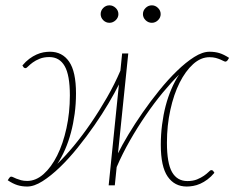

<svg xmlns="http://www.w3.org/2000/svg" viewBox="-20 -694 901 720"><path d="M9 0ZM422.5 -119Q437.5 -149.5 461.5 -189.5Q485.5 -229.5 515 -272Q544.5 -314.5 577.5 -355.2Q610.5 -396 643.8 -428.2Q677 -460.5 708.2 -480.2Q739.5 -500 765.5 -500Q786 -500 802.5 -495Q819 -490 839 -477L833.5 -468Q830.5 -464 826.5 -463Q823.5 -462.5 818.8 -465Q814 -467.5 806.5 -470.8Q799 -474 789 -476.8Q779 -479.5 765.5 -479.5Q733 -479.5 704.2 -453.5Q675.5 -427.5 653.5 -383.8Q631.5 -340 618.8 -281.8Q606 -223.5 606 -159Q606 -82 625.2 -48.5Q644.5 -15 683 -15Q703.5 -15 718.8 -21.2Q734 -27.5 744.8 -35Q755.5 -42.5 762 -49Q768.5 -55.5 771 -56Q776 -56.5 779 -53.5L784 -46Q771.5 -31 758 -21Q744.5 -11 731 -5Q717.5 1 704.5 3.2Q691.5 5.5 680.5 5.5Q634.5 5.5 608.8 -31.8Q583 -69 583 -151Q583 -189.5 587.8 -226.5Q592.5 -263.5 601.2 -297Q610 -330.5 622.8 -360.2Q635.5 -390 651.5 -414Q622.5 -385.5 590.2 -346.5Q558 -307.5 526.8 -262Q495.5 -216.5 467.2 -167Q439 -117.5 417.5 -67.5L410.5 1H387.5L426 -377.5Q411 -347 387.2 -306.8Q363.5 -266.5 334 -224Q304.5 -181.5 271.2 -140.2Q238 -99 204.5 -66.8Q171 -34.5 139.5 -14.5Q108 5.5 82 5.5Q62 5.5 45.2 0.2Q28.5 -5 9 -18L14.5 -26.5Q18 -31.5 21.5 -31.5Q24.5 -32 29.2 -29.5Q34 -27 41.5 -24Q49 -21 59 -18.2Q69 -15.5 82 -15.5Q114.5 -15.5 143.5 -41.2Q172.5 -67 194.5 -111Q216.5 -155 229.2 -213.2Q242 -271.5 242 -336Q242 -412.5 222.5 -446.2Q203 -480 165 -480Q144.5 -480 129 -473.8Q113.5 -467.5 103 -459.8Q92.5 -452 86 -445.5Q79.5 -439 77 -438.5Q72 -438 69 -441L64 -448.5Q76.5 -463.5 90 -473.5Q103.5 -483.5 117 -489.5Q130.5 -495.5 143.2 -497.8Q156 -500 167.5 -500Q213.5 -500 239.2 -462.8Q265 -425.5 265 -343.5Q265 -304.5 260 -267.5Q255 -230.5 246 -196.8Q237 -163 224 -133.2Q211 -103.5 195 -79.5Q224.5 -108 257 -147.2Q289.5 -186.5 321 -232.5Q352.5 -278.5 381.2 -328.5Q410 -378.5 431.5 -429L438 -493.5H461ZM424 -641Q424 -628 413.8 -618.2Q403.5 -608.5 390.5 -608.5Q377 -608.5 367.2 -618.2Q357.5 -628 357.5 -641Q357.5 -654.5 367.2 -664.2Q377 -674 390.5 -674Q403.5 -674 413.8 -664.2Q424 -654.5 424 -641ZM582.5 -641Q582.5 -628 572.5 -618.2Q562.5 -608.5 549.5 -608.5Q536 -608.5 526 -618.2Q516 -628 516 -641Q516 -654.5 526 -664.2Q536 -674 549.5 -674Q562.5 -674 572.5 -664.2Q582.5 -654.5 582.5 -641Z"/></svg>

Font: Lato Thin
Style: Italic
Weight: 200
Italic angle: -7°
Designer: Lukasz Dziedzic
Foundry: tyPoland Lukasz Dziedzic
Version: Version 2.007; 2014-02-27